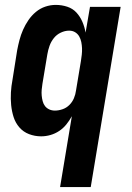

<svg xmlns="http://www.w3.org/2000/svg" viewBox="-20 -548 540 783"><path d="M225 215 273 -74Q263 -56 250.5 -40.5Q238 -25 221.5 -14Q205 -3 186 2.5Q167 8 148 8Q122 8 98.5 -1Q75 -10 59 -28.5Q43 -47 35.5 -70.5Q28 -94 25.5 -119.5Q23 -145 24.5 -171Q26 -197 31 -223L50 -343Q54 -364 59.5 -385Q65 -406 74 -426.5Q83 -447 96 -466Q109 -485 126.5 -499.5Q144 -514 165 -521Q186 -528 207 -528Q232 -528 254.5 -520.5Q277 -513 292 -496.5Q307 -480 316 -459Q325 -438 329 -415L347 -520H472L350 215ZM204 -97Q219 -97 235 -102.5Q251 -108 263 -120Q275 -132 281.5 -147.5Q288 -163 290 -179L310 -299Q312 -312 313.5 -325Q315 -338 314.5 -351Q314 -364 311.5 -376.5Q309 -389 303 -399.5Q297 -410 286.5 -416.5Q276 -423 262 -423Q245 -423 228 -415Q211 -407 199.5 -392.5Q188 -378 182 -361Q176 -344 173 -326L153 -206Q151 -194 150 -182Q149 -170 150 -158.5Q151 -147 154 -135.5Q157 -124 163.5 -115.5Q170 -107 180.5 -102Q191 -97 204 -97Z"/></svg>

Font: Iosevka Extrabold Oblique
Style: Regular
Weight: 800
Italic angle: -9°
Monospace: yes
Designer: Belleve Invis
Foundry: Belleve Invis
Version: Version 32.5.0; ttfautohint (v1.8.4)